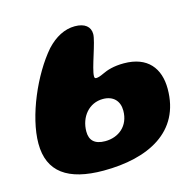

<svg xmlns="http://www.w3.org/2000/svg" viewBox="-98 -741 879 863"><g transform="rotate(-15 341.0 -309.0)"><path d="M281 21.5C488.5 21.5 653.5 -59 653.5 -259.5C653.5 -355 603 -421 492 -421C445 -421 413 -410.5 391.5 -400C376.5 -393 365.5 -389 356 -389C350.5 -389 348 -392 348 -399.5C348 -435 394 -548 394 -584C394 -618 369 -639 322.5 -639C275 -639 230 -615 191 -573C105.5 -475 28.5 -298 28.5 -171.5C28.5 -39.5 115.5 21.5 281 21.5ZM322 -104.5C272 -104.5 250.5 -128 250.5 -168C250.5 -236 295 -290.5 360 -290.5C408 -290.5 435.5 -261.5 435.5 -216.5C435.5 -144.5 384 -104.5 322 -104.5Z"/></g></svg>

Font: Gluten
Style: Bold Italic
Weight: 700
Italic angle: -13°
Designer: Tyler Finck
Foundry: Etcetera Type Company
Version: Version 0.920